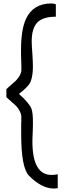

<svg xmlns="http://www.w3.org/2000/svg" viewBox="-20 -913 376 1114"><path d="M315 179Q307 180 301.5 180.5Q296 181 294 181Q221 181 148 106Q103 60 103 -133V-191Q103 -192 103 -198.5Q103 -205 104 -218Q102 -224 104 -230Q104 -265 74 -298L17 -349V-396L72 -445Q104 -479 104 -507Q104 -517 104 -531.5Q104 -546 103 -565Q102 -585 102 -599.5Q102 -614 102 -624Q102 -741 131 -804Q173 -893 278 -893Q292 -893 304 -888V-816Q228 -816 196 -782Q164 -748 164 -673Q164 -660 165 -642Q166 -624 168 -599Q171 -549 171 -526Q171 -477 159 -443Q150 -414 90 -368Q149 -316 163 -281Q171 -257 171 -208Q171 -198 171 -184Q171 -170 170 -150Q169 -130 168.5 -116Q168 -102 168 -93Q168 102 279 102Q298 102 315 98Z"/></svg>

Font: Ekushey Amar Bangla
Style: Regular
Weight: 400
Designer: Al Mamun Sumon
Foundry: Al Mamun Sumon
Version: Version 1.0